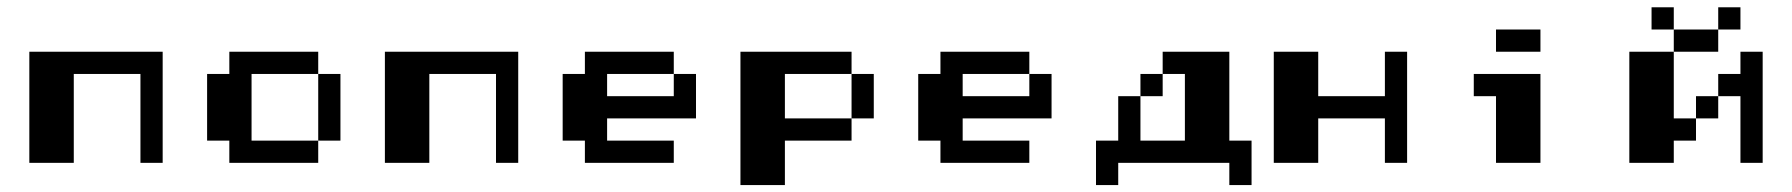

<svg xmlns="http://www.w3.org/2000/svg" viewBox="-20 -458 5040 540"><path d="M62.5 -312.5H437.5V0H375V-250H187.5V0H62.5Z M625 -312.5H875V-250H687.5V-62.5H875V0H625V-62.5H562.5V-250H625ZM875 -250H937.5V-62.5H875Z M1062.5 -312.5H1437.5V0H1375V-250H1187.5V0H1062.5Z M1625 -312.5H1875V-250H1687.5V-187.5H1875V-250H1937.5V-125H1687.5V-62.5H1875V0H1625V-62.5H1562.5V-250H1625Z M2062.5 -312.5H2375V-250H2187.5V-125H2375V-62.5H2187.5V62.5H2062.5ZM2375 -250H2437.5V-125H2375Z M2625 -312.5H2875V-250H2687.5V-187.5H2875V-250H2937.5V-125H2687.5V-62.5H2875V0H2625V-62.5H2562.5V-250H2625Z M3250 -312.5H3437.5V-62.5H3500V62.5H3437.5V0H3125V62.5H3062.5V-62.5H3125V-187.5H3187.5V-62.5H3312.5V-250H3250ZM3187.5 -250H3250V-187.5H3187.5Z M3562.5 -312.5H3687.5V-187.5H3875V-312.5H3937.5V0H3875V-125H3687.5V0H3562.5Z M4187.5 -375H4312.5V-312.5H4187.5ZM4125 -250H4312.5V0H4187.5V-187.5H4125Z M4625 -437.5H4687.5V-375H4625ZM4812.5 -437.5H4875V-375H4812.5ZM4687.5 -375H4812.5V-312.5H4687.5ZM4562.5 -312.5H4687.5V-125H4750V-62.5H4687.5V0H4562.5ZM4875 -312.5H4937.5V0H4875V-187.5H4812.5V-250H4875ZM4750 -187.5H4812.5V-125H4750Z"/></svg>

Font: Half Eighties
Style: Regular
Weight: 400
Monospace: yes
Designer: Jayvee Enaguas (HarvettFox96)
Version: 20191127.01dev02